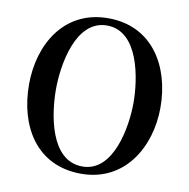

<svg xmlns="http://www.w3.org/2000/svg" viewBox="-83 -806 899 912"><g transform="rotate(10 367.0 -350.0)"><path d="M684 -350C684 -546 582 -725 367 -725C154 -725 50 -544 50 -350C50 -152 149 25 367 25C577 25 684 -159 684 -350ZM554 -350C554 -234 517 -10 367 -10C210 -10 180 -234 180 -350C180 -463 214 -690 367 -690C521 -690 554 -464 554 -350Z"/></g></svg>

Font: Original Surfer
Style: Regular
Weight: 400
Designer: Astigmatic (AOETI)
Foundry: Astigmatic (AOETI)
Version: Version 1.001